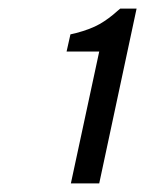

<svg xmlns="http://www.w3.org/2000/svg" viewBox="-20 -840 338 447"><path d="M298 -820 211 -413H145L211 -720H135L144 -760L157 -763Q191 -772 212 -784Q233 -796 254 -815L260 -820Z"/></svg>

Font: Be Vietnam Pro Light
Style: Italic
Weight: 300
Italic angle: -12°
Designer: Lam Bao, Tony Le, Vietanh Nguyen
Foundry: Yellow Type Foundry
Version: Version 1.002; ttfautohint (v1.8.3)